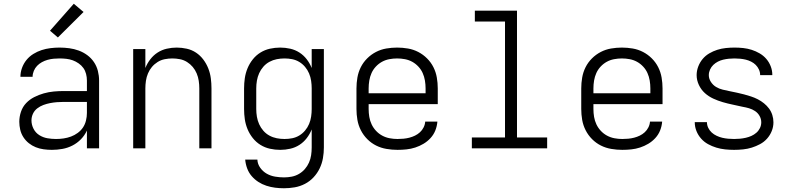

<svg xmlns="http://www.w3.org/2000/svg" viewBox="-20 -792 4240 1025"><path d="M257 8Q235 8 213 5Q191 2 171 -6Q151 -14 134 -27.5Q117 -41 105 -59.5Q93 -78 88 -99.5Q83 -121 83 -142Q83 -169 92 -195.5Q101 -222 119.5 -241.5Q138 -261 162.5 -273.5Q187 -286 213.5 -293.5Q240 -301 267 -303.5Q294 -306 321 -306H444V-362Q444 -380 439.5 -397.5Q435 -415 425 -429Q415 -443 400 -453.5Q385 -464 368.5 -470Q352 -476 334 -478Q316 -480 298 -480Q282 -480 266 -478.5Q250 -477 234 -472.5Q218 -468 203.5 -460Q189 -452 178 -440.5Q167 -429 160.5 -413.5Q154 -398 154 -382H89Q89 -382 89 -382Q89 -382 89 -382Q89 -406 97.5 -429.5Q106 -453 121.5 -472Q137 -491 158 -504Q179 -517 202 -524.5Q225 -532 249.5 -535Q274 -538 298 -538Q324 -538 350 -534.5Q376 -531 400.5 -522Q425 -513 446 -497.5Q467 -482 481.5 -460.5Q496 -439 502.5 -413.5Q509 -388 509 -362V0H444V-95Q432 -69 412 -48.5Q392 -28 366.5 -15Q341 -2 313 3Q285 8 257 8ZM279 -50Q300 -50 320 -53Q340 -56 359 -63Q378 -70 395 -82.5Q412 -95 423 -111.5Q434 -128 439 -148.5Q444 -169 444 -189V-248H321Q302 -248 283.5 -246.5Q265 -245 247 -241.5Q229 -238 211.5 -231.5Q194 -225 179 -213.5Q164 -202 156 -185Q148 -168 148 -149Q148 -126 159 -104.5Q170 -83 190 -70.5Q210 -58 233 -54Q256 -50 279 -50ZM289 -592 247 -628 374 -772 426 -728Z M691 0V-530H756V-429Q766 -454 782.5 -475.5Q799 -497 821.5 -511.5Q844 -526 870.5 -532Q897 -538 923 -538Q950 -538 977 -532Q1004 -526 1026.5 -511Q1049 -496 1065.5 -474Q1082 -452 1092 -426.5Q1102 -401 1105.5 -374Q1109 -347 1109 -320V0H1044V-320Q1044 -340 1041 -360.5Q1038 -381 1030 -400Q1022 -419 1009 -434.5Q996 -450 978.5 -461Q961 -472 940.5 -476Q920 -480 900 -480Q880 -480 859.5 -476Q839 -472 821.5 -461Q804 -450 791 -434.5Q778 -419 770 -400Q762 -381 759 -360.5Q756 -340 756 -320V0Z M1496 213Q1472 213 1448.5 210Q1425 207 1402 199.5Q1379 192 1359 179Q1339 166 1323.5 148Q1308 130 1299.5 107Q1291 84 1289 60H1354Q1355 84 1369.5 104Q1384 124 1404.5 135.5Q1425 147 1449 151Q1473 155 1496 155Q1517 155 1537.5 151Q1558 147 1576 136.5Q1594 126 1607.5 110.5Q1621 95 1629.5 76Q1638 57 1641 36.5Q1644 16 1644 -5V-101Q1634 -76 1617.5 -54.5Q1601 -33 1578.5 -18.5Q1556 -4 1529.5 2Q1503 8 1476 8Q1448 8 1421 2Q1394 -4 1370.5 -18.5Q1347 -33 1329.5 -55Q1312 -77 1301.5 -102.5Q1291 -128 1287 -155Q1283 -182 1283 -210V-320Q1283 -348 1287 -375Q1291 -402 1301.5 -427.5Q1312 -453 1329.5 -475Q1347 -497 1370.5 -511.5Q1394 -526 1421 -532Q1448 -538 1476 -538Q1503 -538 1529.5 -532Q1556 -526 1578.5 -511.5Q1601 -497 1617.5 -475.5Q1634 -454 1644 -429V-530H1709V-5Q1709 24 1704 52.5Q1699 81 1686.5 107Q1674 133 1654 154.5Q1634 176 1608 189.5Q1582 203 1553.5 208Q1525 213 1496 213ZM1499 -50Q1520 -50 1540 -54Q1560 -58 1577.5 -68.5Q1595 -79 1608.5 -95Q1622 -111 1630 -130Q1638 -149 1641 -169.5Q1644 -190 1644 -210V-320Q1644 -340 1641 -360.5Q1638 -381 1630 -400Q1622 -419 1608.5 -435Q1595 -451 1577.5 -461.5Q1560 -472 1540 -476Q1520 -480 1499 -480Q1478 -480 1457.5 -476Q1437 -472 1418.5 -462Q1400 -452 1386 -436Q1372 -420 1363.5 -401Q1355 -382 1351.5 -361.5Q1348 -341 1348 -320V-210Q1348 -189 1351.5 -168.5Q1355 -148 1363.5 -129Q1372 -110 1386 -94Q1400 -78 1418.5 -68Q1437 -58 1457.5 -54Q1478 -50 1499 -50Z M2102 8Q2073 8 2043.5 3Q2014 -2 1988 -15Q1962 -28 1941 -49Q1920 -70 1906.5 -96.5Q1893 -123 1888 -152Q1883 -181 1883 -210V-320Q1883 -349 1888 -378Q1893 -407 1906 -433Q1919 -459 1940 -480Q1961 -501 1987 -514.5Q2013 -528 2042 -533Q2071 -538 2100 -538Q2129 -538 2158 -533Q2187 -528 2213 -514.5Q2239 -501 2260 -480Q2281 -459 2294 -433Q2307 -407 2312 -378Q2317 -349 2317 -320V-236H1948V-210Q1948 -189 1951.5 -168Q1955 -147 1964 -128Q1973 -109 1987.5 -93.5Q2002 -78 2020.5 -68Q2039 -58 2060 -54Q2081 -50 2102 -50Q2118 -50 2134 -51.5Q2150 -53 2165.5 -57Q2181 -61 2195.5 -68Q2210 -75 2222 -86Q2234 -97 2241.5 -112Q2249 -127 2250 -143H2315Q2313 -118 2304 -95.5Q2295 -73 2278.5 -55Q2262 -37 2241 -24.5Q2220 -12 2197 -4.5Q2174 3 2150 5.5Q2126 8 2102 8ZM1948 -294H2252V-320Q2252 -341 2248.5 -362Q2245 -383 2236.5 -402Q2228 -421 2213.5 -436.5Q2199 -452 2181 -462Q2163 -472 2142 -476Q2121 -480 2100 -480Q2079 -480 2058 -476Q2037 -472 2019 -462Q2001 -452 1986.5 -436.5Q1972 -421 1963.5 -402Q1955 -383 1951.5 -362Q1948 -341 1948 -320Z M2499 0V-58H2676V-677H2515V-735H2740V-58H2901V0Z M3302 8Q3273 8 3243.5 3Q3214 -2 3188 -15Q3162 -28 3141 -49Q3120 -70 3106.5 -96.5Q3093 -123 3088 -152Q3083 -181 3083 -210V-320Q3083 -349 3088 -378Q3093 -407 3106 -433Q3119 -459 3140 -480Q3161 -501 3187 -514.5Q3213 -528 3242 -533Q3271 -538 3300 -538Q3329 -538 3358 -533Q3387 -528 3413 -514.5Q3439 -501 3460 -480Q3481 -459 3494 -433Q3507 -407 3512 -378Q3517 -349 3517 -320V-236H3148V-210Q3148 -189 3151.5 -168Q3155 -147 3164 -128Q3173 -109 3187.5 -93.5Q3202 -78 3220.5 -68Q3239 -58 3260 -54Q3281 -50 3302 -50Q3318 -50 3334 -51.5Q3350 -53 3365.5 -57Q3381 -61 3395.5 -68Q3410 -75 3422 -86Q3434 -97 3441.5 -112Q3449 -127 3450 -143H3515Q3513 -118 3504 -95.5Q3495 -73 3478.5 -55Q3462 -37 3441 -24.5Q3420 -12 3397 -4.5Q3374 3 3350 5.5Q3326 8 3302 8ZM3148 -294H3452V-320Q3452 -341 3448.5 -362Q3445 -383 3436.5 -402Q3428 -421 3413.5 -436.5Q3399 -452 3381 -462Q3363 -472 3342 -476Q3321 -480 3300 -480Q3279 -480 3258 -476Q3237 -472 3219 -462Q3201 -452 3186.5 -436.5Q3172 -421 3163.5 -402Q3155 -383 3151.5 -362Q3148 -341 3148 -320Z M3899 8Q3875 8 3851 5.5Q3827 3 3804 -4Q3781 -11 3760 -22.5Q3739 -34 3723 -52Q3707 -70 3698 -92.5Q3689 -115 3689 -139Q3689 -139 3689 -139.5Q3689 -140 3689 -140H3754Q3754 -140 3754 -140Q3754 -140 3754 -140Q3754 -124 3761 -109.5Q3768 -95 3779.5 -84.5Q3791 -74 3806 -67Q3821 -60 3836 -56.5Q3851 -53 3867 -51.5Q3883 -50 3899 -50Q3915 -50 3930.5 -51.5Q3946 -53 3961.5 -56.5Q3977 -60 3991.5 -66.5Q4006 -73 4018 -83.5Q4030 -94 4037 -108.5Q4044 -123 4044 -139Q4044 -157 4035 -173Q4026 -189 4011 -199Q3996 -209 3979 -214Q3962 -219 3944 -222Q3918 -228 3891.5 -233.5Q3865 -239 3839 -246.5Q3813 -254 3788 -265.5Q3763 -277 3743 -295Q3723 -313 3711 -338.5Q3699 -364 3699 -391Q3699 -414 3707.5 -436.5Q3716 -459 3731 -477Q3746 -495 3766.5 -507Q3787 -519 3809 -526Q3831 -533 3854.5 -535.5Q3878 -538 3901 -538Q3925 -538 3948 -535.5Q3971 -533 3993 -526Q4015 -519 4035.5 -507Q4056 -495 4071 -477.5Q4086 -460 4094.5 -438Q4103 -416 4103 -393Q4103 -392 4103 -391.5Q4103 -391 4103 -391H4038Q4038 -391 4038 -391Q4038 -391 4038 -392Q4038 -407 4031.5 -421Q4025 -435 4014.5 -445.5Q4004 -456 3990 -463Q3976 -470 3961.5 -473.5Q3947 -477 3931.5 -478.5Q3916 -480 3901 -480Q3886 -480 3871 -478.5Q3856 -477 3841 -473.5Q3826 -470 3812.5 -463Q3799 -456 3788 -445.5Q3777 -435 3770.5 -420.5Q3764 -406 3764 -391Q3764 -372 3775 -355Q3786 -338 3802.5 -328Q3819 -318 3838 -313.5Q3857 -309 3876.5 -305Q3896 -301 3915 -297Q3934 -293 3952.5 -288Q3971 -283 3989.5 -277Q4008 -271 4025.5 -262Q4043 -253 4058.5 -240.5Q4074 -228 4085.5 -212.5Q4097 -197 4103 -178Q4109 -159 4109 -139Q4109 -115 4100 -92.5Q4091 -70 4075 -52Q4059 -34 4037.5 -22.5Q4016 -11 3993.5 -4Q3971 3 3947 5.5Q3923 8 3899 8Z"/></svg>

Font: Iosevka Curly Light Extended
Style: Regular
Weight: 300
Width: 7
Monospace: yes
Designer: Belleve Invis
Foundry: Belleve Invis
Version: Version 11.1.0; ttfautohint (v1.8.3)